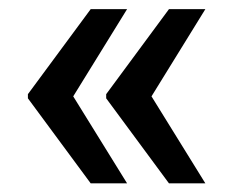

<svg xmlns="http://www.w3.org/2000/svg" viewBox="-20 -478 525 430"><path d="M319.3 -262.2 439.9 -67.4H358.4L217.8 -257.8V-267.1L358.4 -457.5H439.9ZM144 -262.2 264.6 -67.4H183.1L42.5 -257.8V-267.1L183.1 -457.5H264.6Z"/></svg>

Font: TypoPRO Roboto
Style: Regular
Weight: 500
Designer: Google
Version: Version 2.136; 2016